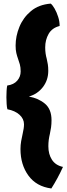

<svg xmlns="http://www.w3.org/2000/svg" viewBox="-20 -819 372 1064"><path d="M264.5 225.5Q181.5 214.5 137.5 154Q93.5 93.5 93.5 7Q93.5 -15 97.2 -36.5Q101 -58 105.5 -77.5Q109 -92.5 111 -105.8Q113 -119 113 -130Q113 -160.5 88.2 -183Q63.5 -205.5 21 -213.5Q18 -224 16.8 -243Q15.5 -262 15.5 -280Q15.5 -297 16.5 -315.2Q17.5 -333.5 20 -345Q56.5 -350 75.5 -372Q94.5 -394 94.5 -423Q94.5 -446 90 -462Q85.5 -478 80 -493Q74.5 -508 70.5 -525Q66.5 -542 66.5 -566.5Q66.5 -618.5 87.5 -670Q108.5 -721.5 151.5 -757.5Q194.5 -793.5 261 -799Q271 -791.5 282.5 -771.5Q294 -751.5 302.2 -726Q310.5 -700.5 310.5 -675Q268.5 -664.5 249.5 -631.2Q230.5 -598 230.5 -556.5Q230.5 -537.5 232.8 -522.2Q235 -507 239 -493Q242.5 -478 245 -462.5Q247.5 -447 247.5 -426.5Q247.5 -375.5 218 -336.8Q188.5 -298 140 -284Q193.5 -274.5 229.5 -244Q265.5 -213.5 265.5 -153Q265.5 -131.5 263 -113.2Q260.5 -95 256.5 -77.5Q252.5 -61 250.2 -44.2Q248 -27.5 248 -8.5Q248 36 268.2 66.8Q288.5 97.5 329 106Q314 139 298 168.5Q282 198 264.5 225.5Z"/></svg>

Font: Grandstander ExtraBold
Style: Regular
Weight: 800
Designer: Tyler Finck
Foundry: Etcetera Type Co
Version: Version 1.200; ttfautohint (v1.8.3)